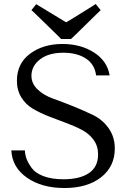

<svg xmlns="http://www.w3.org/2000/svg" viewBox="-20 -933 665 965"><path d="M37 -177H105Q106 -155 113.5 -134.5Q121 -114 139.5 -88.5Q158 -63 199 -47.5Q240 -32 299 -32Q381 -32 427 -63Q473 -94 473 -157Q473 -199 450.5 -230Q428 -261 392 -280Q356 -299 312.5 -315Q269 -331 225.5 -348Q182 -365 146 -386Q110 -407 87.5 -443Q65 -479 65 -527Q65 -614 131 -663Q197 -712 294 -712Q385 -712 452 -669.5Q519 -627 531 -554H463Q456 -610 411.5 -639Q367 -668 299 -668Q224 -668 181 -634.5Q138 -601 138 -552Q138 -513 169 -483.5Q200 -454 246.5 -437.5Q293 -421 347.5 -399Q402 -377 448.5 -354.5Q495 -332 526 -288.5Q557 -245 557 -187Q557 -96 488 -42Q419 12 304 12Q190 12 115.5 -40Q41 -92 37 -177ZM312 -821Q312 -820 349.5 -843Q387 -866 424.5 -889.5Q462 -913 461 -913L486 -882L449 -846Q412 -809 373.5 -772Q335 -735 337 -737H287Q288 -737 250.5 -773.5Q213 -810 175.5 -846.5Q138 -883 138 -882L162 -912L200 -889Q237 -866 274 -844Z"/></svg>

Font: Tenor Sans
Style: Regular
Weight: 400
Designer: Denis Masharov
Foundry: Denis Masharov
Version: Version 1.1